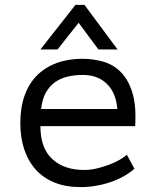

<svg xmlns="http://www.w3.org/2000/svg" viewBox="-20 -752 640 784"><path d="M529 -63Q511 -47 486.5 -33Q462 -19 433 -9Q404 1 372.5 6.5Q341 12 309 12Q249 12 203 -6.5Q157 -25 126 -59.5Q95 -94 79 -142Q63 -190 63 -250Q63 -313 80.5 -362Q98 -411 131 -444Q164 -477 211 -494.5Q258 -512 316 -512Q358 -512 399 -501Q440 -490 471.5 -459.5Q503 -429 520 -375.5Q537 -322 532 -237H145Q145 -147 193.5 -102.5Q242 -58 323 -58Q350 -58 376.5 -64.5Q403 -71 427 -80Q451 -89 469.5 -100Q488 -111 498 -120ZM318 -446Q285 -446 255.5 -439Q226 -432 203.5 -415.5Q181 -399 166.5 -372.5Q152 -346 148 -307H459Q454 -373 416.5 -409.5Q379 -446 318 -446ZM288 -732H325L460 -550H382L301 -659L215 -550H145Z"/></svg>

Font: PT Mono
Style: Regular
Weight: 400
Monospace: yes
Designer: A.Korolkova, I.Chaeva
Foundry: ParaType Ltd
Version: Version 1.001W OFL